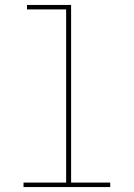

<svg xmlns="http://www.w3.org/2000/svg" viewBox="-20 -755 540 775"><path d="M75 0V-18H247V-717H89V-735H267V-18H425V0Z"/></svg>

Font: Iosevka Curly Slab Thin
Style: Regular
Weight: 100
Monospace: yes
Designer: Belleve Invis
Foundry: Belleve Invis
Version: Version 22.1.2; ttfautohint (v1.8.4)